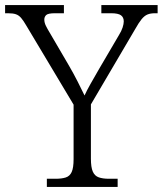

<svg xmlns="http://www.w3.org/2000/svg" viewBox="-28 -734 639 754"><path d="M156 0V-32H191Q214 -32 230 -37Q246 -42 253.5 -58.5Q261 -75 261 -109V-323L75 -634Q64 -653 55 -663.5Q46 -674 34.5 -678Q23 -682 3 -682H-8V-714H223V-682H188Q161 -682 153.5 -675Q146 -668 146 -657Q146 -645 152.5 -632Q159 -619 167 -606L243 -476Q261 -445 276.5 -414.5Q292 -384 304 -359Q312 -377 327.5 -404.5Q343 -432 361 -463L439 -596Q449 -612 453.5 -626Q458 -640 458 -650Q458 -666 447 -674Q436 -682 408 -682H370V-714H591V-682H581Q563 -682 551 -677Q539 -672 528 -658.5Q517 -645 503 -620L329 -324V-111Q329 -77 336.5 -60Q344 -43 360 -37.5Q376 -32 399 -32H434V0Z"/></svg>

Font: Noto Serif Kannada Light
Style: Regular
Weight: 300
Version: Version 2.003